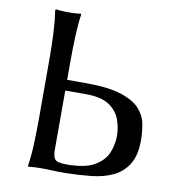

<svg xmlns="http://www.w3.org/2000/svg" viewBox="-79 -756 749 829"><g transform="rotate(10 296.0 -342.0)"><path d="M156.7 0Q130.4 0 115.2 1.5Q100.1 2.9 100.1 2.9L98.1 0Q105 -43.5 107.2 -98.1Q109.4 -152.8 109.4 -212.4V-471.7Q109.4 -531.2 106.7 -584.7Q104 -638.2 97.2 -683.6L100.1 -687Q100.1 -687 114.3 -685.3Q128.4 -683.6 154.8 -683.6Q182.1 -683.6 196 -685.3Q210 -687 210 -687L210.9 -683.6Q204.6 -641.1 202.4 -586.2Q200.2 -531.2 200.2 -471.7V-395.5H283.2Q380.4 -395.5 436.5 -377.4Q492.7 -359.4 519.3 -330.3Q545.9 -301.3 552.7 -265.1Q559.6 -229 559.6 -194.3Q559.6 -127.4 535.2 -88.1Q510.7 -48.8 469.5 -29.5Q428.2 -10.3 375.2 -4.6Q322.3 1 265.1 2Q248 2 232.2 2Q216.3 2 200.2 1Q189 0 177.7 0Q166.5 0 156.7 0ZM200.2 -348.6V-88.9Q200.2 -62.5 208.7 -48.8Q217.3 -35.2 260.7 -35.2Q341.3 -35.2 382.6 -59.1Q423.8 -83 439 -119.4Q454.1 -155.8 454.1 -194.3Q454.1 -230 441.2 -265.6Q428.2 -301.3 393.3 -325Q358.4 -348.6 290.5 -348.6Z"/></g></svg>

Font: Kurinto Seri
Style: Regular
Weight: 400
Designer: Kurinto was developed by Clint Goss from a range of fonts that are compatible with the SIL Open Font License Version 1.1
Foundry: Clinton F. Goss
Version: Version 2.196; July 25, 2020